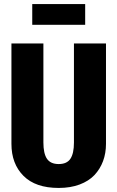

<svg xmlns="http://www.w3.org/2000/svg" viewBox="-20 -906 576 942"><path d="M397.9 -784.2H138.2V-886.2H397.9ZM500 -692.9V-200.2Q500 -154.3 485.6 -115.5Q471.2 -76.7 443.4 -47.1Q415.5 -17.6 370.6 -0.7Q325.7 16.1 268.1 16.1Q154.3 16.1 95.2 -43.2Q36.1 -102.5 36.1 -200.2V-692.9H192.9V-207Q192.9 -152.8 210.4 -127Q228 -101.1 268.1 -101.1Q308.1 -101.1 325.4 -127Q342.8 -152.8 342.8 -207V-692.9Z"/></svg>

Font: Fira Sans Compressed
Style: Bold
Weight: 700
Width: 1
Designer: Carrois Corporate & Edenspiekermann AG
Foundry: Carrois Corporate GbR & Edenspiekermann AG
Version: Version 4.203;PS 004.203;hotconv 1.0.88;makeotf.lib2.5.64775